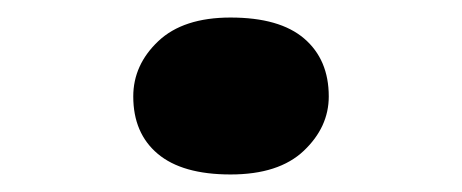

<svg xmlns="http://www.w3.org/2000/svg" viewBox="-20 -452 527 219"><path d="M243 -253Q188 -253 160 -276.5Q132 -300 132 -342Q132 -378 160.5 -405Q189 -432 243 -432Q299 -432 327 -408Q355 -384 355 -342Q355 -307 326.5 -280Q298 -253 243 -253Z"/></svg>

Font: Lexend Peta
Style: Bold
Weight: 700
Designer: Bonnie Shaver-Troup, Thomas Jockin
Foundry: Lexend
Version: Version 1.007